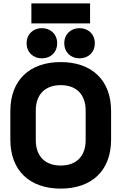

<svg xmlns="http://www.w3.org/2000/svg" viewBox="-20 -1089 716 1132"><path d="M165 -1069V-951H511V-1069ZM449 -745C500 -745 539 -780 539 -834C539 -888 500 -923 449 -923C398 -923 359 -888 359 -834C359 -780 398 -745 449 -745ZM227 -745C278 -745 317 -780 317 -834C317 -888 278 -923 227 -923C176 -923 137 -888 137 -834C137 -780 176 -745 227 -745ZM338 23C519 23 635 -81 635 -266V-434C635 -619 519 -723 338 -723C157 -723 41 -619 41 -434V-266C41 -81 157 23 338 23ZM338 -113C244 -113 191 -170 191 -262V-438C191 -530 244 -587 338 -587C432 -587 485 -530 485 -438V-262C485 -170 432 -113 338 -113Z"/></svg>

Font: Kalas SG
Style: Bold
Weight: 700
Designer: Kalas
Foundry: Kalas
Version: Version 2.000;FEAKit 1.0